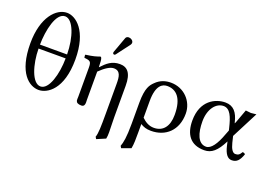

<svg xmlns="http://www.w3.org/2000/svg" viewBox="-122 -1056 2352 1652"><g transform="rotate(20 1054.0 -230.0)"><path d="M39 -344C39 -72 156 10 242 10C322 10 451 -70 451 -344C451 -609 328 -698 248 -698C150 -698 39 -584 39 -344ZM369 -361H121C122 -490 158 -664 242 -664C316 -664 368 -517 369 -361ZM369 -325C368 -180 324 -24 247 -24C170 -24 122 -181 121 -325Z M663 -358C663 -398 660 -424 655 -434C653 -439 651 -442 643 -442C615 -431 586 -422 517 -413C515 -407 517 -391 519 -385C573 -380 584 -375 584 -317V-72C584 -66 584 -59 584 -52C583 -38 583 -24 584 -17C588 0 602 10 634 10C666 10 665 -21 663 -53C663 -60 663 -66 663 -72V-311C711 -358 755 -387 789 -387C850 -387 856 -334 856 -269V6C856 120 855 186 842 220L853 238L933 204C937 188 938 168 938 144C938 105 935 57 935 6V-281C935 -396 894 -439 826 -439C752 -439 711 -401 665 -352C664 -350 663 -353 663 -358ZM819 -681C806 -681 795 -675 791 -664L739 -521C738 -518 737 -514 737 -511C737 -504 743 -498 751 -498C755 -498 760 -502 763 -506L855 -628C859 -633 861 -641 861 -646C861 -666 839 -681 819 -681Z M1166 207C1174 167 1174 119 1174 61V-17C1202 0 1228 10 1271 10C1405 10 1503 -78 1503 -231C1503 -345 1413 -439 1293 -439C1246 -439 1197 -426 1155 -383C1128 -356 1095 -322 1095 -184V10C1095 134 1084 186 1071 220L1082 238ZM1417 -189C1417 -82 1368 -23 1285 -23C1240 -23 1205 -45 1174 -75V-228C1174 -374 1230 -401 1273 -401C1353 -401 1417 -347 1417 -189Z M1951 -191 2076 -434C2063 -434 2042 -429 2027 -429C2012 -429 1994 -434 1979 -434L1932 -306H1931C1929 -298 1927 -294 1925 -304C1905 -391 1866 -439 1792 -439C1701 -439 1576 -380 1576 -196C1576 -72 1630 10 1758 10C1826 10 1872 -31 1922 -130L1931 -91C1947 -23 1973 10 2010 10C2054 10 2079 -14 2101 -77C2095 -84 2088 -88 2076 -88C2059 -58 2046 -51 2021 -51C1998 -51 1978 -80 1965 -133ZM1901 -222 1885 -181C1851 -86 1809 -24 1763 -24C1689 -24 1660 -111 1660 -219C1660 -334 1720 -405 1787 -405C1847 -405 1873 -339 1896 -243Z"/></g></svg>

Font: Libertinus Serif
Style: Regular
Weight: 400
Designer: Philipp H. Poll, Khaled Hosny
Foundry: Caleb Maclennan
Version: Version 7.050;RELEASE